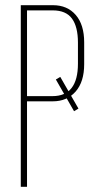

<svg xmlns="http://www.w3.org/2000/svg" viewBox="-20 -719 354 739"><path d="M184 -699Q239 -699 271.5 -661.5Q304 -624 304 -556V-472Q304 -404 271 -366.5Q238 -329 183 -329H84V0H60V-699ZM280 -555Q280 -616 257 -647.5Q234 -679 183 -679H84V-349H182Q280 -349 280 -474ZM212 -423 282 -301 265 -291 195 -413Z"/></svg>

Font: Moniqa Thin Paragraph
Style: Regular
Weight: 100
Designer: Rajesh Rajput
Foundry: Rajesh Rajput
Version: Version 1.000